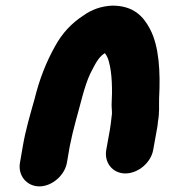

<svg xmlns="http://www.w3.org/2000/svg" viewBox="-20 -584 605 683"><path d="M120 79C165 79 210 40 218 -5L228 -63C233 -89 242 -127 249 -152C264 -204 280 -278 301 -322C316 -350 328 -380 353 -395C359 -387 364 -378 367 -366C379 -324 380 -265 377 -211C377 -195 380 -183 377 -169C376 -158 373 -135 371 -123L358 -51C350 -5 381 33 426 33C471 33 517 -5 525 -51L538 -123C540 -132 541 -141 542 -152C548 -186 545 -205 546 -235C551 -328 546 -419 514 -480C490 -526 455 -564 379 -564C338 -562 305 -549 277 -529C235 -502 201 -466 175 -418C145 -364 121 -305 103 -232C87 -175 71 -122 61 -63L51 -5C43 40 75 79 120 79Z"/></svg>

Font: Blanket
Style: BlkObl
Weight: 900
Foundry: Cannot Into Space Fonts
Version: Version 0.9